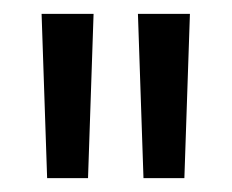

<svg xmlns="http://www.w3.org/2000/svg" viewBox="-20 -720 334 277"><path d="M254 -700 246 -463H187L179 -700ZM115 -700 107 -463H48L40 -700Z"/></svg>

Font: Kulim Park
Style: Regular
Weight: 400
Designer: Noponies / Dale Sattler
Foundry: Noponies
Version: Version 1.000; ttfautohint (v1.8.3)